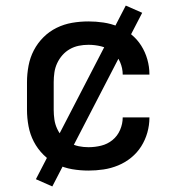

<svg xmlns="http://www.w3.org/2000/svg" viewBox="-20 -605 640 690"><path d="M298 8Q268 8 239 3Q210 -2 183.5 -15Q157 -28 136 -49Q115 -70 101.5 -96Q88 -122 82.5 -151.5Q77 -181 77 -210V-310Q77 -339 82.5 -368.5Q88 -398 101.5 -424Q115 -450 136 -471Q157 -492 183.5 -505Q210 -518 239 -523Q268 -528 298 -528Q325 -528 352 -524Q379 -520 404.5 -509.5Q430 -499 451.5 -481.5Q473 -464 487.5 -441Q502 -418 509.5 -391.5Q517 -365 517 -338V-337H421Q421 -360 411.5 -382Q402 -404 384 -418.5Q366 -433 343.5 -438.5Q321 -444 298 -444Q280 -444 263 -440.5Q246 -437 231 -428.5Q216 -420 204.5 -407Q193 -394 185.5 -378Q178 -362 175.5 -344.5Q173 -327 173 -310V-210Q173 -193 175.5 -175.5Q178 -158 185.5 -142Q193 -126 204.5 -113Q216 -100 231 -91.5Q246 -83 263 -79.5Q280 -76 298 -76Q321 -76 343.5 -81.5Q366 -87 384 -101.5Q402 -116 411.5 -138Q421 -160 421 -183H517V-182Q517 -155 509.5 -128.5Q502 -102 487.5 -79Q473 -56 451.5 -38.5Q430 -21 404.5 -10.5Q379 0 352 4Q325 8 298 8ZM168 65 109 39 432 -585 491 -559Z"/></svg>

Font: Iosevka Fixed Medium Extended
Style: Regular
Weight: 500
Width: 7
Monospace: yes
Designer: Belleve Invis
Foundry: Belleve Invis
Version: Version 24.1.1; ttfautohint (v1.8.4)